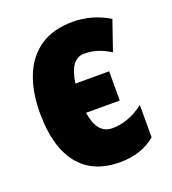

<svg xmlns="http://www.w3.org/2000/svg" viewBox="-110 -647 664 742"><g transform="rotate(-20 222.0 -276.5)"><path d="M259.8 9.8Q147.5 9.8 89.8 -63.5Q32.2 -136.7 32.2 -273.9Q32.2 -360.4 58.1 -425.5Q84 -490.7 137.2 -526.9Q190.4 -563 272 -563Q350.6 -563 419.9 -521L377.9 -398.9Q351.6 -415.5 325.7 -423.8Q299.8 -432.1 271 -432.1Q213.4 -432.1 200.2 -335H338.9V-214.8H200.2Q213.4 -124 275.9 -124Q342.3 -124 405.8 -171.9V-39.1Q347.7 9.8 259.8 9.8Z"/></g></svg>

Font: Open Sans Condensed ExtraBold
Style: Regular
Weight: 800
Width: 3
Designer: Monotype Design Team
Foundry: Monotype Imaging Inc.
Version: Version 3.000; ttfautohint (v1.8.4)